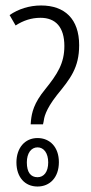

<svg xmlns="http://www.w3.org/2000/svg" viewBox="-20 -821 331 701"><path d="M92 -367H137L139 -376C141 -391 145 -419 188 -474C236 -533 269 -573 269 -656C269 -752 216 -801 130 -801C87 -801 47 -788 15 -766L37 -728C65 -746 94 -756 128 -756C183 -756 215 -722 215 -653C215 -590 190 -551 145 -495C103 -444 96 -409 93 -380ZM117 -140C162 -140 195 -173 195 -229C195 -284 162 -317 117 -317C71 -317 40 -281 40 -228C40 -174 71 -140 117 -140ZM117 -174C92 -174 78 -192 78 -228C78 -262 94 -283 117 -283C140 -283 156 -262 156 -228C156 -193 140 -174 117 -174Z"/></svg>

Font: Noto Sans Myanmar UI ExtraCondensed Light
Style: Regular
Weight: 300
Width: 2
Designer: Monotype Design Team
Foundry: Monotype Imaging Inc.
Version: Version 2.103